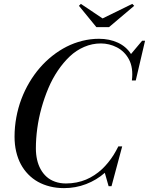

<svg xmlns="http://www.w3.org/2000/svg" viewBox="-20 -960 768 990"><path d="M509 -865 662 -940 672 -930 542 -820H477L387 -930L397 -940ZM310 10Q272 10 238 1.6Q204 -6.8 175.9 -22.4Q147.8 -38.1 125.2 -61.4Q102.6 -84.6 87.1 -113.8Q71.6 -143 63.3 -178.8Q55 -214.6 55 -255Q55 -305.5 64.2 -355.1Q73.4 -404.6 90.2 -449.1Q107 -493.6 131.2 -534.7Q155.5 -575.8 185.1 -609.9Q214.6 -644.1 250 -672.1Q285.4 -700.1 323.7 -719.5Q362 -738.9 404.4 -749.4Q446.9 -760 490 -760Q544.5 -760 587.8 -740Q631 -720 655.5 -681.5L713 -750H728L680 -545H660Q664.1 -578 660.2 -605Q656.4 -632 645.2 -653.2Q634 -674.4 618.2 -690Q602.5 -705.6 582.8 -715.8Q563.1 -726 542.2 -731Q521.4 -736 500 -736Q455.4 -736 414.1 -718.2Q372.9 -700.5 339.9 -669.3Q306.9 -638.1 278.4 -596.1Q250 -554.1 229.4 -505.3Q208.8 -456.5 194.1 -403.8Q179.4 -351 172.2 -298Q165 -245 165 -195Q165 -164.1 171.1 -137Q177.1 -109.9 189.7 -87.2Q202.2 -64.6 220.4 -48.4Q238.6 -32.1 264.1 -23.1Q289.5 -14 320 -14Q348.1 -14 374.5 -19.2Q400.9 -24.5 423.4 -33.9Q445.9 -43.4 466.8 -57.1Q487.6 -70.8 505 -86.9Q522.4 -103.1 538.1 -122.6Q553.8 -142 566.4 -162.2Q579 -182.5 590 -205H610L555 0H540L520.4 -68.9Q478 -31.5 424 -10.8Q370 10 310 10Z"/></svg>

Font: Bodoni* 11
Style: Italic
Weight: 400
Italic angle: -13°
Version: Version 1.002